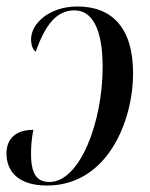

<svg xmlns="http://www.w3.org/2000/svg" viewBox="-26 -566 464 593"><path d="M213 -546C126 -546 70 -493 70 -445C70 -423 77 -412 84 -406C114 -489 148 -534 204 -534C258 -534 291 -478 291 -359C291 -187 220 -4 127 -4C92 -4 72 -23 70 -81C69 -112 72 -140 77 -165C15 -165 -6 -130 -6 -92C-6 -40 27 7 119 7C306 7 385 -192 385 -340C385 -480 320 -546 213 -546Z"/></svg>

Font: Noto Serif Display ExtraCondensed Medium
Style: Italic
Weight: 500
Width: 2
Italic angle: -12°
Designer: Monotype Design Team
Foundry: Monotype Imaging Inc.
Version: Version 2.009